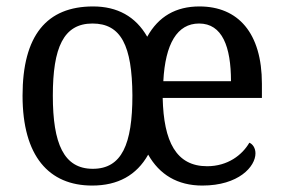

<svg xmlns="http://www.w3.org/2000/svg" viewBox="-20 -566 879 596"><path d="M266 10C346 10 404 -22 440 -86C475 -24 531 10 608 10C721 10 773 -49 773 -90C773 -107 764 -119 754 -123C732 -85 687 -50 623 -50C527 -50 488 -126 485 -262H793V-306C793 -464 719 -546 599 -546C526 -546 472 -515 437 -452C401 -515 344 -546 269 -546C125 -546 50 -456 50 -269C50 -81 132 10 266 10ZM697 -314H487C493 -430 530 -493 598 -493C670 -493 697 -421 697 -314ZM268 -42C178 -42 144 -120 144 -269C144 -418 177 -493 267 -493C356 -493 390 -424 391 -270C391 -118 358 -42 268 -42Z"/></svg>

Font: Noto Serif Devanagari SemiCondensed
Style: Regular
Weight: 400
Width: 4
Designer: Universal Thirst, Indian Type Foundry and the Monotype Design Team
Foundry: Monotype Imaging Inc.
Version: Version 2.004